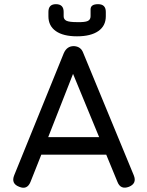

<svg xmlns="http://www.w3.org/2000/svg" viewBox="-20 -899 706 920"><path d="M212 -821V-842Q212 -879 248 -879Q285 -879 285 -842V-821Q285 -806 298.5 -799.5Q312 -793 349 -793Q387 -792 400.5 -798.5Q414 -805 414 -821V-854Q414 -879 450 -879Q487 -879 487 -842V-821Q487 -775 451 -750Q415 -725 349 -725Q283 -725 247.5 -750Q212 -775 212 -821ZM126 -27Q110 12 72 -4Q32 -19 48 -59L286 -645Q301 -678 333 -678H335Q368 -676 379 -645L621 -59Q637 -20 598 -4Q558 11 543 -27L489 -158H178ZM330 -545 211 -242H455Z"/></svg>

Font: Jura
Style: Bold
Weight: 700
Designer: Daniel Johnson, Alexei Vanyashin
Foundry: Daniel Johnson
Version: Version 5.103